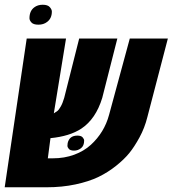

<svg xmlns="http://www.w3.org/2000/svg" viewBox="-35 -793 731 813"><path d="M109.9 -761.7Q124.5 -772.9 145.8 -772.9Q167 -772.9 175.8 -762.9Q184.6 -752.9 184.6 -744.1Q184.6 -715.3 164.6 -700.2Q149.4 -688.5 127.9 -688.5Q106.4 -688.5 98.1 -697.8Q89.8 -707 89.8 -715.8Q89.8 -746.6 109.9 -761.7ZM162.6 0H-15.1L78.1 -629.9H244.6L192.9 -313Q205.1 -320.8 209.2 -324Q213.4 -327.1 221.7 -341.1Q230 -355 236.8 -378.4L300.3 -629.9H461.9L397.9 -378.4Q370.6 -289.1 309.6 -248.5Q259.8 -215.8 178.7 -208L167.5 -122.6H188.5Q237.8 -122.6 279.3 -137.9Q320.8 -153.3 349.6 -179.7Q406.7 -231.9 426.8 -306.6L514.6 -629.9H675.8L588.9 -296.9Q577.6 -251.5 555.7 -211.2Q533.7 -170.9 512.2 -144.5Q490.7 -118.2 456.5 -90.8Q422.4 -63.5 382.1 -43.9Q341.8 -24.4 284.9 -12.2Q228 0 162.6 0ZM292.5 -218.8Q308.6 -218.8 314.9 -211.4Q321.3 -204.1 321.3 -197.8Q321.3 -175.8 308.1 -165.5Q294.9 -155.3 278.8 -155.3Q262.7 -155.3 256.6 -162.4Q250.5 -169.4 250.5 -175.8Q250.5 -182.1 251.5 -187Q258.8 -218.8 292.5 -218.8Z"/></svg>

Font: Open Sans Hebrew Condensed Extra Bold
Style: Italic
Weight: 800
Width: 3
Italic angle: -12°
Foundry: Ascender Corporation, Yanek Iontef
Version: Version 2.001;PS 002.001;hotconv 1.0.70;makeotf.lib2.5.58329